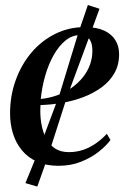

<svg xmlns="http://www.w3.org/2000/svg" viewBox="-20 -632 492 744"><path d="M408 -89.5Q392.5 -68 363.5 -44.8Q334.5 -21.5 294.5 -5.5Q254.5 10.5 206.5 10.5Q159 10.5 123.5 -5.5Q88 -21.5 64.8 -49.8Q41.5 -78 30.2 -114.8Q19 -151.5 19 -193Q19 -261 40.8 -321.2Q62.5 -381.5 101.5 -427.8Q140.5 -474 193.5 -500.5Q246.5 -527 309 -527Q354.5 -527 383.5 -513.5Q412.5 -500 427 -476.5Q441.5 -453 441.5 -422Q441.5 -380.5 423.5 -348.8Q405.5 -317 374.2 -294Q343 -271 303.8 -256Q264.5 -241 221.5 -233.5Q178.5 -226 137 -225Q134.5 -190 139.5 -157.2Q144.5 -124.5 157.2 -98.5Q170 -72.5 192 -57.5Q214 -42.5 246.5 -42.5Q276.5 -42.5 302.8 -51.5Q329 -60.5 352 -76.8Q375 -93 394 -113.5ZM290 -496Q259.5 -496 233.8 -475Q208 -454 188 -418.5Q168 -383 155.2 -338.8Q142.5 -294.5 138 -248.5Q172 -252 202.2 -263Q232.5 -274 257.5 -291.8Q282.5 -309.5 300.5 -331.8Q318.5 -354 328.2 -380.2Q338 -406.5 338 -435Q338 -466 326 -481Q314 -496 290 -496ZM124.5 91 78.5 77.5 120 -24 211 -267 283 -503 320.5 -612.5 365.5 -598 327.5 -493.5 240 -257.5 161 -11.5Z"/></svg>

Font: Merriweather 120pt Medium
Style: Italic
Weight: 500
Italic angle: -7.8°
Version: Version 2.101